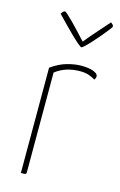

<svg xmlns="http://www.w3.org/2000/svg" viewBox="-113 -772 515 821"><g transform="rotate(15 144.5 -361.0)"><path d="M67 0V-466Q102 -491 136 -500.5Q170 -510 198 -510Q233 -510 253 -502Q273 -494 273 -483Q273 -479 271 -474Q269 -469 267 -467Q256 -474 239.5 -480Q223 -486 200 -486Q169 -486 141.5 -477.5Q114 -469 91 -451V-10Q91 -5 89.5 -3Q88 -1 83 -0.5Q78 0 67 0ZM178 -586Q174 -586 160.5 -597.5Q147 -609 129 -626.5Q111 -644 94 -661.5Q77 -679 66 -690.5Q55 -702 55 -702Q55 -702 60 -709Q65 -716 72 -716Q74 -716 85.5 -705.5Q97 -695 112.5 -679.5Q128 -664 142.5 -648Q157 -632 167 -621.5Q177 -611 177 -611Q198 -637 220.5 -662.5Q243 -688 258 -705Q273 -722 273 -722Q278 -718 281.5 -714.5Q285 -711 285 -706Q285 -704 275 -691Q265 -678 250.5 -660.5Q236 -643 220.5 -626Q205 -609 193 -597.5Q181 -586 178 -586Z"/></g></svg>

Font: Yanone Kaffeesatz ExtraLight
Style: Regular
Weight: 200
Designer: Yanone (Cyrillic: Daniel Pouzeot, Huerta Tipografica, and Cyreal)
Foundry: Yanone
Version: Version 2.003